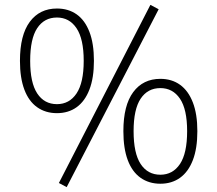

<svg xmlns="http://www.w3.org/2000/svg" viewBox="-20 -747 892 789"><path d="M254 22 222 5 598 -727 632 -709ZM214 -282Q167 -282 132.5 -306.5Q98 -331 80 -379Q62 -427 62 -497Q62 -603 102.5 -657.5Q143 -712 214 -712Q261 -712 295 -688Q329 -664 347.5 -616Q366 -568 366 -497Q366 -427 347.5 -379Q329 -331 295 -306.5Q261 -282 214 -282ZM214 -319Q265 -319 294.5 -363Q324 -407 324 -497Q324 -587 294.5 -631Q265 -675 214 -675Q162 -675 133 -631.5Q104 -588 104 -497Q104 -407 133 -363Q162 -319 214 -319ZM639 8Q592 8 557.5 -16.5Q523 -41 505 -89Q487 -137 487 -208Q487 -314 527.5 -368.5Q568 -423 639 -423Q686 -423 720 -398.5Q754 -374 772.5 -326Q791 -278 791 -208Q791 -137 772.5 -89Q754 -41 720 -16.5Q686 8 639 8ZM639 -29Q690 -29 719.5 -73Q749 -117 749 -208Q749 -298 719.5 -341.5Q690 -385 639 -385Q587 -385 558 -341.5Q529 -298 529 -208Q529 -117 558 -73Q587 -29 639 -29Z"/></svg>

Font: Nunito Sans 10pt SemiCondensed ExtraLight
Style: Regular
Weight: 250
Width: 4
Designer: Vernon Adams
Foundry: Vernon Adams
Version: Version 3.101;gftools[0.9.27]